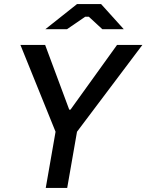

<svg xmlns="http://www.w3.org/2000/svg" viewBox="-20 -920 717 940"><path d="M204 0H309L357 -275L677 -700H553L325 -383H319L201 -700H80L252 -275ZM202 -777H308L397 -838H415L481 -777H586L475 -900H357Z"/></svg>

Font: Fixel Display Medium
Style: Italic
Weight: 500
Italic angle: -10°
Designer: AlfaBravo + MacPaw
Foundry: Kyrylo Tkachov, Marchela Mozhyna, Serhii Makarenko, Maria Weinstein, Zakhar Kryvoshyya
Version: Version 1.210;Glyphs 3.2 (3217)